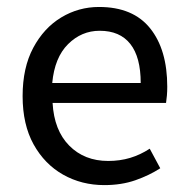

<svg xmlns="http://www.w3.org/2000/svg" viewBox="-20 -519 538 551"><path d="M279.3 12.2Q214.4 12.2 161.1 -17.8Q107.9 -47.9 76.4 -104.7Q44.9 -161.6 44.9 -243.2Q44.9 -324.7 75.4 -381.8Q106 -439 155.8 -469Q205.6 -499 264.2 -499Q361.8 -499 410.9 -437.7Q460 -376.5 460 -270Q460 -256.8 459 -244.9Q458 -232.9 456.5 -223.6H130.9Q135.3 -145 178.7 -101.1Q222.2 -57.1 290.5 -57.1Q324.2 -57.1 353.5 -65.9Q382.8 -74.7 409.7 -92.3L439.9 -36.1Q408.2 -15.6 368.4 -1.7Q328.6 12.2 279.3 12.2ZM129.9 -280.8H383.8Q383.8 -355 354 -392.8Q324.2 -430.7 266.1 -430.7Q213.9 -430.7 175.3 -392.3Q136.7 -354 129.9 -280.8Z"/></svg>

Font: Varta Medium
Style: Regular
Weight: 500
Designer: Joana Correia, Viktoriya Grabowska, Eben Sorkin
Foundry: Sorkin Type Co.
Version: Version 1.004